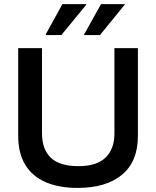

<svg xmlns="http://www.w3.org/2000/svg" viewBox="-20 -911 764 941"><path d="M360 10Q269.2 10 203.8 -18.3Q138.3 -46.7 103.8 -103.3Q69.2 -160 69.2 -245.8V-675H185.8V-257.5Q185.8 -179.2 229.2 -137.9Q272.5 -96.7 364.2 -96.7Q455 -96.7 497.9 -139.2Q540.8 -181.7 540.8 -256.7V-675H655.8V-244.2Q655.8 -119.2 577.9 -54.6Q500 10 360 10ZM392.5 -739.2V-742.5L475 -890.8H590.8V-887.5L470 -739.2ZM204.2 -739.2V-742.5L285.8 -890.8H402.5V-887.5L280.8 -739.2Z"/></svg>

Font: Funnel Display Medium
Style: Regular
Weight: 500
Designer: NORD ID, Kristian Moeller
Foundry: Dicotype
Version: Version 1.000